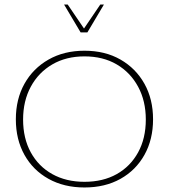

<svg xmlns="http://www.w3.org/2000/svg" viewBox="-20 -818 746 848"><path d="M353 10Q263 10 194.5 -28Q126 -66 88 -134Q50 -202 50 -291Q50 -380 88 -448Q126 -516 194.5 -555Q263 -594 353 -594Q444 -594 512 -555Q580 -516 618 -448Q656 -380 656 -291Q656 -202 618 -134Q580 -66 512 -28Q444 10 353 10ZM353 -15Q435 -15 495.5 -49Q556 -83 590 -145Q624 -207 624 -290Q624 -372 590 -435Q556 -498 495.5 -533.5Q435 -569 353 -569Q272 -569 211 -533.5Q150 -498 116 -435Q82 -372 82 -290Q82 -207 116 -145Q150 -83 211 -49Q272 -15 353 -15ZM336 -675 263 -798H279L351 -692L423 -798H439L366 -675Z"/></svg>

Font: Rokkitt SemiBold Thin
Style: Regular
Weight: 250
Version: Version 3.103